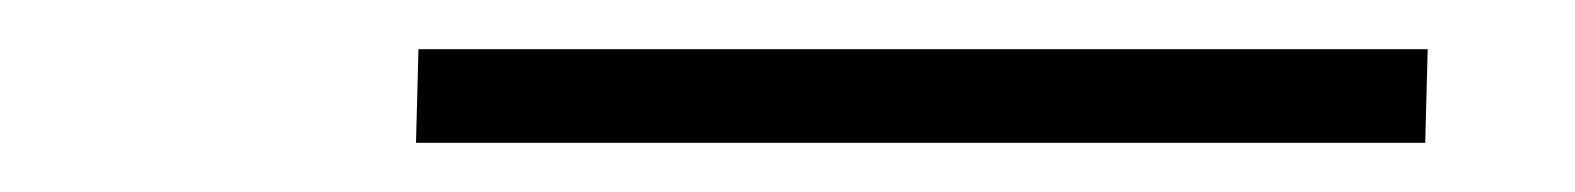

<svg xmlns="http://www.w3.org/2000/svg" viewBox="-20 -709 640 78"><path d="M149 -651 150 -689H560L559 -651Z"/></svg>

Font: Iosevka Aile Extralight
Style: Italic
Weight: 200
Italic angle: -9°
Designer: Belleve Invis
Foundry: Belleve Invis
Version: Version 31.1.0; ttfautohint (v1.8.4)